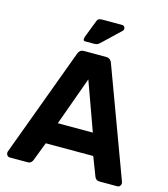

<svg xmlns="http://www.w3.org/2000/svg" viewBox="-129 -1001 962 1101"><g transform="rotate(15 352.0 -450.5)"><path d="M33 0Q24 0 18 -6.5Q12 -13 12 -21Q12 -23 12 -25.5Q12 -28 13 -30L251 -673Q254 -684 262.5 -692Q271 -700 288 -700H416Q432 -700 441 -692Q450 -684 453 -673L691 -30Q692 -28 692 -25.5Q692 -23 692 -21Q692 -13 686 -6.5Q680 0 671 0H567Q552 0 545 -7Q538 -14 536 -20L493 -132H211L168 -20Q166 -14 159 -7Q152 0 137 0ZM248 -261H456L352 -549ZM281 -755Q267 -755 267 -763.5Q267 -772 270 -781L309 -882Q314 -896 323 -898.5Q332 -901 346 -901H457Q471 -901 475 -889Q479 -877 470 -869L363 -767Q355 -760 348 -757.5Q341 -755 329 -755Z"/></g></svg>

Font: Fz Rubik SemBd
Style: Regular
Weight: 600
Designer: Hubert and Fischer
Foundry: Hubert and Fischer
Version: Vit hóa bi FontZin.com